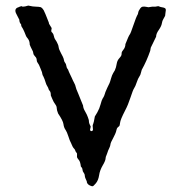

<svg xmlns="http://www.w3.org/2000/svg" viewBox="-20 -642 649 684"><path d="M80.6 -622.1 96.7 -619.1 108.9 -618.2Q118.2 -618.2 126 -616.2Q131.8 -612.3 135.7 -605.5Q139.6 -598.6 153.8 -562Q153.8 -557.6 157.2 -553.2L164.1 -542Q164.1 -540 163.1 -535.6Q162.1 -531.2 163.1 -529.3Q164.1 -527.3 166.5 -525.4Q170.4 -521.5 171.9 -513.7Q173.3 -505.9 177.2 -500.5Q181.2 -495.1 183.1 -490.7Q185.1 -486.3 186.5 -483.4Q188 -480.5 189 -473.6Q189.9 -466.3 197.3 -452.6Q205.1 -438.5 206.5 -433.6Q208 -428.7 208.5 -425.3Q209 -421.9 211.9 -418.5Q215.3 -414.6 216.3 -407.7Q217.3 -400.9 219.7 -397.9Q222.2 -395 222.7 -393.6Q223.1 -392.1 224.1 -389.6Q225.1 -387.7 226.1 -384.8Q227.1 -381.8 230 -376.5Q232.9 -371.1 235.8 -364.3Q239.3 -356.9 240.2 -354.5Q241.2 -352.1 243.7 -347.7Q249 -337.9 249.5 -333Q250 -328.1 259.3 -307.1Q268.1 -286.6 268.1 -285.2L275.9 -266.1Q276.4 -256.3 283.2 -245.1Q290 -233.4 293 -224.6L296.4 -214.4Q296.9 -212.9 296.9 -208.5Q296.9 -204.1 299.8 -198.2Q302.7 -192.4 303.2 -190.9L300.8 -180.2Q300.8 -176.3 304.2 -174.8Q312.5 -174.8 311 -182.6Q310.1 -190.4 310.1 -193.8Q310.1 -196.8 312 -200.7Q314 -204.6 317.9 -227.1L326.7 -241.7Q334.5 -255.4 338.4 -270.5Q342.3 -285.6 345.7 -291Q349.1 -295.9 351.1 -300.8Q353 -305.7 353.5 -307.6Q354 -310.1 355.5 -314Q356.9 -317.9 362.3 -329.6Q368.2 -341.3 370.1 -345.7Q372.1 -350.1 375.5 -362.3Q378.9 -374.5 383.3 -381.8Q388.2 -389.2 389.2 -391.6Q390.1 -394 391.1 -397Q392.1 -399.9 393.1 -402.3Q394 -404.8 396 -416Q397.9 -427.2 405.8 -435.5Q413.1 -443.4 413.1 -448.7Q413.1 -454.1 414.1 -456.5Q415 -459 418.9 -463.9Q426.8 -473.6 426.8 -484.9Q438.5 -514.6 441.9 -518.6Q445.3 -522.5 455.1 -551.8Q464.8 -581.1 471.2 -591.8L473.1 -600.1Q473.1 -602.1 478 -609.4Q482.4 -617.2 488.3 -618.2Q494.1 -619.1 500.5 -617.7Q506.8 -616.2 508.8 -616.2L522 -618.2Q527.8 -618.2 533.2 -618.2L543.9 -620.1L551.8 -617.2Q564.9 -615.2 568.4 -612.3Q571.8 -609.4 570.3 -602.5Q568.8 -594.7 568.8 -590.8Q568.8 -586.9 567.9 -585L562 -574.2Q558.1 -568.4 556.6 -558.6Q555.2 -549.3 545.9 -535.6Q536.1 -522 536.1 -511.2Q534.2 -506.3 517.1 -472.2L515.1 -460.9Q502.4 -424.3 484.9 -393.1Q483.9 -389.6 482.4 -383.8Q480.5 -374.5 476.1 -368.7Q471.7 -362.3 467.8 -350.6Q461.9 -333 457.5 -327.1Q453.6 -321.3 444.8 -294.4Q436 -267.6 426.3 -249.5Q417 -231.4 412.6 -220.7Q408.2 -210 407.7 -204.1Q407.2 -198.2 406.2 -195.3Q405.3 -192.4 400.9 -189.5Q397 -186 396.5 -184.1Q396 -182.1 395 -179.2Q394 -176.3 393.1 -171.9Q392.1 -167.5 383.3 -150.4Q374 -133.8 373.5 -127.9Q373 -122.1 369.6 -115.2Q366.2 -108.4 365.2 -105.5Q364.3 -102.5 361.3 -94.2Q358.4 -85.9 356.9 -83Q356 -80.1 356 -76.7Q356 -73.2 353 -66.4Q350.1 -59.6 346.7 -54.2Q335.4 -35.2 333 -17.1Q330.1 1 321.3 11.2Q313 21 310.1 21.5Q306.6 22 299.8 18.6Q289.1 13.2 289.1 3.9Q282.2 -9.8 282.2 -15.6Q282.2 -21.5 278.3 -26.4Q274.4 -31.2 273.9 -37.1Q273.9 -43 268.1 -48.8Q266.1 -66.4 260.7 -72.3Q255.9 -78.1 254.9 -80.6Q253.9 -83 254.4 -87.9Q254.9 -92.8 254.4 -94.7Q253.9 -96.7 252 -98.6Q250 -101.1 249.5 -102.1Q249 -103 248 -106Q247.1 -109.4 244.1 -112.3Q241.2 -115.2 238.8 -119.6Q236.8 -124 235.4 -127Q233.9 -129.9 233.4 -131.8Q232.9 -133.8 231 -136.7Q229 -139.6 223.6 -156.2Q218.3 -172.4 213.9 -178.7Q207.5 -187.5 206.1 -199.7Q204.6 -211.9 187 -237.8Q182.1 -250 182.1 -256.8Q182.1 -263.7 176.8 -270.5Q171.4 -277.3 166.5 -289.1Q162.1 -300.3 161.1 -301.8Q161.1 -314 157.2 -317.9Q153.3 -321.8 152.8 -325.7Q151.9 -329.6 148.4 -335Q145 -340.3 143.1 -346.7Q141.1 -353 138.7 -359.9Q136.2 -366.7 134.3 -370.1Q131.3 -374 130.4 -380.4Q129.4 -386.7 128.4 -387.7Q127.9 -389.2 124.5 -397.5Q121.1 -405.8 119.6 -409.2Q118.2 -412.6 114.3 -418Q110.8 -422.9 110.8 -427.7Q110.8 -435.5 105 -440.9Q99.1 -446.8 98.6 -452.6Q98.1 -458.5 94.7 -463.9Q91.8 -468.8 89.4 -474.6Q86.9 -480.5 85.9 -482.9Q85.9 -495.6 79.6 -503.9Q73.2 -511.7 72.8 -513.7Q72.3 -515.6 66.9 -528.3Q61.5 -540.5 59.6 -543Q55.2 -548.3 55.2 -555.2Q48.8 -561.5 48.8 -571.8Q46.9 -576.2 43 -583Q39.1 -589.8 36.6 -595.7Q30.3 -611.8 45.9 -616.2Q46.9 -617.2 50.3 -618.2Q53.7 -619.1 56.2 -620.1L61 -618.2Q68.8 -618.2 80.6 -622.1Z"/></svg>

Font: AntiqueNobleRegular
Style: Regular
Weight: 400
Version: Version 0.1